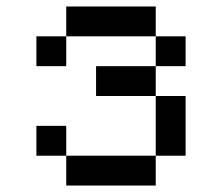

<svg xmlns="http://www.w3.org/2000/svg" viewBox="-20 -838 676 585"><path d="M90.9 -454.5V-363.6H181.8V-454.5ZM90.9 -727.3V-636.4H181.8V-727.3ZM181.8 -363.6V-272.7H454.5V-363.6ZM181.8 -818.2V-727.3H454.5V-818.2ZM454.5 -636.4H272.7V-545.5H454.5ZM454.5 -727.3V-636.4H545.5V-727.3ZM454.5 -545.5V-363.6H545.5V-545.5Z"/></svg>

Font: Departure Mono
Style: Regular
Weight: 400
Monospace: yes
Designer: Helena Zhang
Version: Version 1.500;Glyphs 3.3.1 (3343)